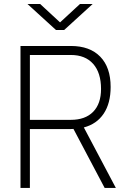

<svg xmlns="http://www.w3.org/2000/svg" viewBox="-20 -918 626 938"><path d="M80.1 0V-693.4H326.2Q418.9 -693.4 469.7 -641.1Q520.5 -588.9 520.5 -493.2Q520.5 -413.6 486.6 -362.8Q452.6 -312 389.6 -295.4L545.9 0H491.2L338.9 -288.1Q332.5 -287.6 326.2 -287.6H126V0ZM126 -332.5H326.2Q396.5 -332.5 435.1 -371.8Q473.6 -411.1 473.6 -483.4Q473.6 -562.5 435.1 -606Q396.5 -649.4 326.2 -649.4H126ZM253.4 -771.5 114.3 -898.4H176.3L273.4 -808.6L370.6 -898.4H432.6L293.5 -771.5Z"/></svg>

Font: Cascadia Mono ExtraLight
Style: Regular
Weight: 200
Monospace: yes
Designer: Aaron Bell
Foundry: Saja Typeworks
Version: Version 2404.023; ttfautohint (v1.8.4)